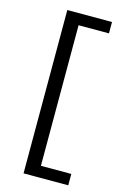

<svg xmlns="http://www.w3.org/2000/svg" viewBox="-126 -768 610 946"><g transform="rotate(15 179.0 -294.5)"><path d="M323 -653H168V64H323V122H95V-711H323Z"/></g></svg>

Font: EauTest Medium
Style: Regular
Weight: 500
Designer: Christian Thalmann (Catharsis Fonts)
Version: Version 0.001;PS 000.001;hotconv 1.0.88;makeotf.lib2.5.64775